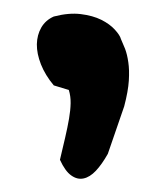

<svg xmlns="http://www.w3.org/2000/svg" viewBox="-20 -134 237 286"><path d="M140.6 95.2Q131.8 110.8 122.8 120.4Q113.8 129.9 104.5 131.8Q95.2 133.8 86.2 127.4Q77.1 121.1 69.3 104Q73.7 85.9 77.1 70.8Q80.6 55.7 82.8 43Q85 30.3 85.2 19.8Q85.4 9.3 82.5 0L60.1 -6.8Q47.4 -22 41 -38.1Q34.7 -54.2 34.9 -68.1Q35.2 -82 41.5 -93Q47.9 -104 60.1 -109.4Q82.5 -115.2 100.3 -113Q118.2 -110.8 130.9 -104.5Q143.6 -98.1 151.1 -89.8Q158.7 -81.5 160.2 -75.7Q163.1 -69.3 166.3 -61.3Q169.4 -53.2 171.1 -41.5Q172.9 -29.8 171.9 -13.9Q170.9 2 165 24.4Z"/></svg>

Font: AKL 022
Style: Regular
Weight: 400
Designer: AKL
Foundry: AKL
Version: Version 2.053;August 19, 2024;FontCreator 13.0.0.2675 64-bit